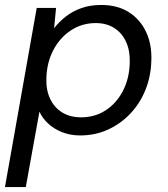

<svg xmlns="http://www.w3.org/2000/svg" viewBox="-34 -534 676 774"><path d="M-14 220 114 -502H192L184 -420Q204 -446 231.5 -467.5Q259 -489 294.5 -501.5Q330 -514 374 -514Q440 -514 486 -484.5Q532 -455 555.5 -404Q579 -353 576 -288Q574 -224 551.5 -169.5Q529 -115 490 -74.5Q451 -34 400 -11Q349 12 289 12Q249 12 215.5 -1.5Q182 -15 159 -37Q136 -59 125 -84L70 220ZM293 -61Q348 -61 391.5 -89Q435 -117 461 -166.5Q487 -216 489 -279Q491 -327 475 -363.5Q459 -400 427.5 -420.5Q396 -441 352 -441Q297 -441 252.5 -412Q208 -383 181.5 -333Q155 -283 153 -220Q151 -172 168 -136Q185 -100 217 -80.5Q249 -61 293 -61Z"/></svg>

Font: DM Sans 16pt
Style: Italic
Weight: 400
Italic angle: -10°
Version: Version 4.004;gftools[0.9.30]